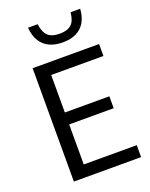

<svg xmlns="http://www.w3.org/2000/svg" viewBox="-147 -868 742 947"><g transform="rotate(-20 223.5 -395.0)"><path d="M73.2 0V-595H422.1V-532.3H147.9V-62.7H426.1V0ZM130 -272.8V-335.4H381.5V-272.8ZM257.9 -663.6Q217 -663.6 187.2 -677.9Q157.4 -692.3 140.4 -720.5Q123.3 -748.7 120.2 -790.4H170.8Q176.1 -746.9 196.6 -728Q217 -709.1 257.9 -709.1Q298.9 -709.1 319.3 -728Q339.7 -746.9 343.5 -790.4H394.1Q391 -748.3 374.3 -720.1Q357.6 -691.9 328.2 -677.8Q298.8 -663.6 257.9 -663.6Z"/></g></svg>

Font: Encode Sans SC Condensed Thin
Style: Regular
Weight: 100
Width: 3
Designer: Multiple Designers
Foundry: Impallari Type
Version: Version 3.002